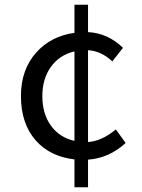

<svg xmlns="http://www.w3.org/2000/svg" viewBox="-20 -750 595 807"><path d="M293 -534Q230 -519 194 -469Q158 -419 158 -346Q158 -272 194 -222Q230 -172 293 -158ZM508 -149Q438 -85 350 -79V37H293V-80Q190 -92 130 -160Q68 -231 68 -346Q68 -458 133 -530Q194 -598 293 -612V-730H350V-615Q433 -611 497 -549L452 -492Q405 -536 350 -539V-153Q408 -157 467 -206Z"/></svg>

Font: Source Han Sans K Regular
Style: Regular
Weight: 400
Designer: Ryoko NISHIZUKA  (kana & ideographs); Paul D. Hunt (Latin, Greek & Cyrillic); Wenlong ZHANG  (bopomofo); Sandoll Communi
Foundry: Adobe Systems Incorporated
Version: Version 1.00 July 18, 2014, initial release